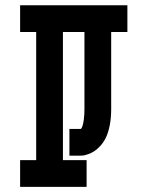

<svg xmlns="http://www.w3.org/2000/svg" viewBox="-20 -710 565 736"><path d="M406.2 -291.5Q406.2 -256.8 400.4 -228.3Q394.5 -199.7 385.5 -181.6Q376.5 -163.6 364 -150.1Q351.6 -136.7 340.6 -129.9Q329.6 -123 317.6 -118.9Q305.7 -114.7 299.6 -114Q293.5 -113.3 289.1 -113.3H246.1V-215.8H289.1Q292 -215.8 295.4 -224.6Q298.8 -233.4 301.3 -251.5Q303.7 -269.5 303.7 -291.5V-587.4H221.2V-96.2H312V6.3H57.1V-96.2H118.7V-587.4H57.1V-689.9H468.3V-587.4H406.2Z"/></svg>

Font: Anka/Coder Condensed
Style: Bold
Weight: 700
Width: 4
Monospace: yes
Version: Version 001.100